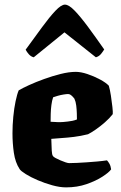

<svg xmlns="http://www.w3.org/2000/svg" viewBox="-20 -811 524 831"><path d="M266 0Q239 0 206.5 -9Q174 -18 143.5 -31Q113 -44 91.5 -57.5Q70 -71 65 -79Q46 -108 40 -149.5Q34 -191 34 -234Q34 -269 37.5 -305.5Q41 -342 47.5 -373Q54 -404 61 -420Q76 -429 105.5 -442.5Q135 -456 171 -469Q207 -482 243 -491Q279 -500 308 -500Q330 -500 358.5 -490.5Q387 -481 413 -467Q439 -453 451 -440Q456 -423 460 -397Q464 -371 466.5 -348Q469 -325 468 -317Q454 -299 434 -281.5Q414 -264 394.5 -250.5Q375 -237 361 -230Q329 -222 300 -218.5Q271 -215 246.5 -213.5Q222 -212 202 -210Q203 -176 204 -158.5Q205 -141 209 -136Q211 -132 220.5 -127Q230 -122 241.5 -117Q253 -112 263.5 -108.5Q274 -105 279 -105Q294 -105 314 -106Q334 -107 356 -108.5Q378 -110 400.5 -112Q423 -114 443 -117Q448 -112 453.5 -102.5Q459 -93 461 -78Q452 -65 423.5 -46.5Q395 -28 354.5 -14Q314 0 266 0ZM254 -283Q264 -284 273.5 -285Q283 -286 293 -288Q303 -290 313 -294Q313 -305 312.5 -321Q312 -337 310 -354Q308 -371 302 -384Q295 -393 289.5 -397.5Q284 -402 280.5 -403Q277 -404 275 -404Q268 -404 255.5 -402Q243 -400 230.5 -396.5Q218 -393 210 -390Q205 -376 202.5 -356.5Q200 -337 199.5 -318Q199 -299 199 -284Q216 -283 229 -282.5Q242 -282 254 -283ZM126 -563Q114 -566 105 -576Q96 -586 91 -596Q129 -648 161.5 -692.5Q194 -737 219.5 -764Q245 -791 261 -791Q278 -791 303.5 -764.5Q329 -738 361.5 -694Q394 -650 431 -597Q427 -590 418 -578.5Q409 -567 395 -563L259 -671Z"/></svg>

Font: Texturina Medium 12pt Black
Style: Regular
Weight: 900
Version: Version 1.002